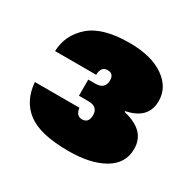

<svg xmlns="http://www.w3.org/2000/svg" viewBox="-93 -816 575 567"><g transform="rotate(30 194.5 -532.5)"><path d="M20 -585Q22 -641 65 -678.5Q108 -716 199 -716Q273 -716 316 -686.5Q359 -657 359 -610Q359 -549 288 -535V-532Q329 -522 348 -502Q367 -482 367 -451Q367 -402 322 -375.5Q277 -349 201 -349Q105 -349 62 -381.5Q19 -414 14 -476H166Q169 -450 190 -450Q200 -450 206 -456.5Q212 -463 212 -477Q212 -506 179 -506H147V-561H171Q204 -561 204 -591Q204 -614 183 -614Q161 -614 160 -585Z"/></g></svg>

Font: Fz Poppins ExtBd
Style: Regular
Weight: 800
Designer: Ninad Kale (Devanagari), Jonny Pinhorn (Latin)
Foundry: Indian Type Foundry
Version: Vit hóa bi Vntype.Com & FontZin.Com